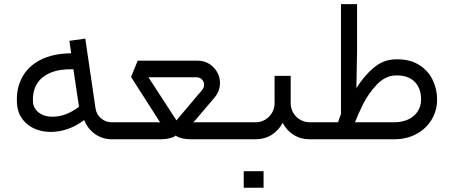

<svg xmlns="http://www.w3.org/2000/svg" viewBox="-20 -663 2162 914"><path d="M511.7 0H536.8V-80.9H511.3Q482.5 -81.2 460.6 -100Q438.8 -118.9 434.7 -147.5L386 -479.2L310.4 -468.7L318.9 -409.3Q232.5 -408.5 172.9 -378.1Q113.2 -347.6 84.8 -293.8Q56.4 -240.1 60.8 -171Q63.8 -121 94 -87Q124.2 -53.1 172.2 -41Q220.2 -29 275.2 -41.3Q330.2 -53.6 380.7 -91.5Q398.3 -48.3 433.3 -24.3Q468.4 -0.3 511.7 0ZM356.1 -154.6Q304.1 -115.7 253.6 -109.1Q203 -102.5 171.5 -122.3Q139.9 -142.2 137.2 -176.6Q134 -227 155.1 -262.7Q176.1 -298.3 220.4 -316.7Q264.7 -335.1 329.4 -333.3Z M914.8 -295.2Q930.4 -295.2 940.7 -285.3Q950.9 -275.5 951.5 -261Q952.1 -246.6 941.7 -234.1L820 -90L686.6 -295.2ZM536.9 0H737.9Q771.1 0 791.6 -5.9Q812.2 -11.8 816.9 -18.2Q821.2 -11.9 841.6 -6Q862 0 895.6 0H1105.3V-80.9H910.7Q908.4 -80.9 904.7 -80.5Q901 -80 899.5 -78.6L1002.3 -199.8Q1022.9 -224.9 1026.5 -255.1Q1030.1 -285.3 1017.3 -312.6Q1004.5 -339.9 979.1 -357Q953.8 -374.2 921.2 -374.2H635.5L603.9 -296.6L743.3 -78.8Q741.2 -80.9 734.1 -80.9H536.9Q519 -72.1 512.3 -56.3Q505.5 -40.5 512.3 -24.7Q519 -8.9 536.9 0Z M1105.2 0H1196.9Q1239.8 0 1273 -21Q1306.2 -42.1 1325.7 -78Q1344.5 -42.1 1377.8 -21Q1411.1 0 1454.3 0H1474.8V-80.9H1454.3Q1429.7 -80.9 1408.9 -93.1Q1388 -105.2 1375.9 -126.1Q1363.8 -146.9 1363.8 -171.6V-301.8H1287.1V-171.6Q1287.1 -146.9 1275 -126.1Q1262.8 -105.2 1242.1 -93.1Q1221.4 -80.9 1196.9 -80.9H1105.2Q1087.4 -72.1 1080.6 -56.3Q1073.9 -40.5 1080.6 -24.7Q1087.4 -8.9 1105.2 0ZM1234.7 230.7Q1234.7 206.4 1234.7 191.1Q1234.7 175.4 1234.7 152Q1212.7 152 1199 152Q1185.3 152 1170.4 152Q1158.7 152 1140.3 152Q1140.3 175.4 1140.3 191.1Q1140.3 206.4 1140.3 230.7Q1140.3 230.7 1157.8 230.7Q1175.4 230.7 1204.1 230.7Q1204.1 230.7 1234.7 230.7Z M1676.5 -243.3 1679.8 -419.8V-643.2H1603.2V-120.2Q1590.4 -86.8 1589.5 -80.9H1474.8Q1457 -72.1 1450.2 -56.3Q1443.5 -40.5 1450.2 -24.7Q1457 -8.9 1474.8 0H1857.2Q1914.9 0 1961.4 -24.6Q2007.9 -49.3 2034.3 -92.7Q2060.8 -136.2 2060.8 -190.2Q2060.8 -239.5 2038.9 -284.2Q2017.1 -328.9 1971.7 -356.1Q1926.3 -383.2 1858.9 -380.4Q1802.7 -378.1 1757.3 -339.2Q1711.9 -300.2 1676.5 -243.3ZM1857 -80.9H1669.9Q1685.1 -120.6 1709.2 -168.7Q1733.3 -216.9 1773.1 -259.5Q1812.9 -302.1 1861.8 -303.8Q1899.6 -305.6 1927.3 -292.5Q1954.9 -279.3 1969.7 -253.1Q1984.6 -226.9 1984.6 -190.2Q1984.6 -156.3 1967.7 -131.6Q1950.7 -106.8 1922 -93.9Q1893.2 -80.9 1857 -80.9Z"/></svg>

Font: Arad-VF Thin Dots1
Style: Regular
Weight: 100
Designer: Mohammad Darvishi
Version: Version 1.000;August 30, 2024;FontCreator 15.0.0.2992 64-bit